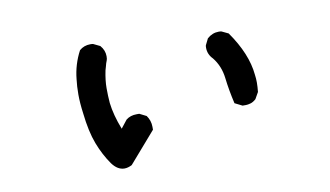

<svg xmlns="http://www.w3.org/2000/svg" viewBox="-53 -577 1106 643"><g transform="rotate(-10 500.0 -255.0)"><path d="M324.2 -40Q300.8 -40 282.2 -65.4Q258.8 -98.6 242.7 -140.6Q226.6 -182.6 219.7 -246.1Q214.8 -282.2 214.8 -310.5Q214.8 -338.9 217.8 -362.3Q222.7 -412.1 246.1 -456.1Q261.7 -469.7 283.2 -469.7Q291 -469.7 293 -468.8L315.4 -458Q330.1 -441.4 330.1 -420.9Q330.1 -411.1 328.1 -406.7Q326.2 -402.3 324.7 -397.5Q323.2 -392.6 321.8 -386.7Q320.3 -380.9 318.4 -375Q311.5 -341.8 311.5 -315.4Q311.5 -289.1 313.5 -264.6Q318.4 -222.7 337.9 -172.9L359.4 -200.2Q374 -211.9 395.5 -211.9Q398.4 -211.9 404.3 -211.9L427.7 -200.2Q440.4 -182.6 440.4 -161.1Q440.4 -158.2 440.4 -151.4L349.6 -46.9Q335.9 -40 324.2 -40ZM663.1 -390.6Q663.1 -397.5 664.1 -399.4L674.8 -420.9Q692.4 -436.5 713.9 -436.5Q721.7 -436.5 723.6 -435.5L746.1 -424.8Q801.8 -345.7 808.6 -273.4Q810.5 -260.7 810.5 -246.6Q810.5 -232.4 808.6 -214.8L795.9 -192.4Q786.1 -183.6 776.9 -181.2Q767.6 -178.7 761.7 -178.7Q755.9 -178.7 750 -178.7L724.6 -191.4Q713.9 -237.3 709 -279.3Q704.1 -321.3 679.7 -351.6Q663.1 -368.2 663.1 -390.6Z"/></g></svg>

Font: JasonHandwriting2
Style: SemiBold
Weight: 600
Version: Version 1.04.7